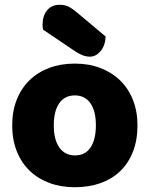

<svg xmlns="http://www.w3.org/2000/svg" viewBox="-20 -767 626 803"><path d="M160 -643Q158 -653 158 -663Q158 -701 177 -724Q196 -747 229 -747Q254 -747 271 -737Q288 -727 309 -709L422 -614Q420 -576 400.5 -553Q381 -530 356 -530Q340 -530 324 -536.5Q308 -543 292 -554ZM555 -243Q555 -181 536 -132.5Q517 -84 482.5 -51Q448 -18 400 -1Q352 16 293 16Q234 16 186 -2Q138 -20 103.5 -53.5Q69 -87 50 -135Q31 -183 31 -243Q31 -302 50 -350Q69 -398 103.5 -431.5Q138 -465 186 -483Q234 -501 293 -501Q352 -501 400 -482.5Q448 -464 482.5 -430.5Q517 -397 536 -349Q555 -301 555 -243ZM205 -243Q205 -182 228.5 -149.5Q252 -117 294 -117Q336 -117 358.5 -150Q381 -183 381 -243Q381 -303 358 -335.5Q335 -368 293 -368Q251 -368 228 -335.5Q205 -303 205 -243Z"/></svg>

Font: Baloo Thambi
Style: Regular
Weight: 400
Designer: Aadarsh Rajan and Ek Type
Foundry: Ek Type
Version: Version 1.443;PS 1.000;hotconv 16.6.51;makeotf.lib2.5.65220;